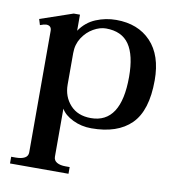

<svg xmlns="http://www.w3.org/2000/svg" viewBox="-80 -551 772 847"><g transform="rotate(10 306.5 -127.5)"><path d="M21 195H42Q67 195 81.5 187Q96 179 96 162V-382Q96 -406 72 -406Q64 -406 45 -399L37 -425L183 -475H211V-403Q239 -444 282.5 -462Q326 -480 373 -480Q471 -480 528.5 -419.5Q586 -359 586 -247Q586 -111 525 -50.5Q464 10 347 10Q302 10 264 -8.5Q226 -27 211 -54V161Q211 178 225.5 186.5Q240 195 264 195H283V225H21ZM472 -242Q472 -339 439 -387Q406 -435 335 -435Q308 -435 279 -418.5Q250 -402 230.5 -372Q211 -342 211 -303V-162Q211 -108 244.5 -71Q278 -34 337 -34Q472 -34 472 -242Z"/></g></svg>

Font: Taviraj Medium
Style: Regular
Weight: 500
Designer: Katatrad Team
Foundry: CadsonDemak
Version: Version 1.001